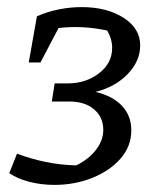

<svg xmlns="http://www.w3.org/2000/svg" viewBox="-20 -512 449 541"><path d="M133 9Q97 9 63.5 0.5Q30 -8 6 -24L28 -79Q68 -64 109.5 -55.5Q151 -47 195 -46Q231 -64 251 -90.5Q271 -117 271 -146Q271 -182 245 -204Q219 -226 175 -226H126L134 -277H170Q222 -277 259 -305.5Q296 -334 296 -377Q296 -402 282 -426Q212 -441 145 -433L94 -336H61L84 -466Q113 -479 145.5 -485.5Q178 -492 210 -492Q281 -492 328 -462Q375 -432 375 -384Q375 -340 340 -303.5Q305 -267 249 -253Q297 -242 323.5 -214Q350 -186 350 -145Q350 -100 320 -65.5Q290 -31 240.5 -11Q191 9 133 9Z"/></svg>

Font: Piazzolla
Style: Italic
Weight: 400
Italic angle: -11.3°
Designer: Juan Pablo del Peral
Foundry: Huerta Tipografica
Version: Version 1.330